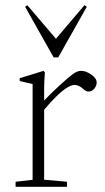

<svg xmlns="http://www.w3.org/2000/svg" viewBox="-20 -719 405 739"><path d="M186.5 -498 76.7 -692.9 85.4 -698.7 195.3 -569.8 305.2 -699.2 314 -692.9 204.1 -498ZM40 0V-19.5L105.5 -26.9V-395.5L55.7 -407.2V-418L147.5 -446.3L152.8 -439.9Q149.9 -402.8 149.9 -377.9V-332Q173.8 -357.9 210 -390.9Q246.1 -423.8 260.7 -434.1Q277.3 -446.3 292.5 -446.3Q311 -446.3 331.5 -431.9Q352.1 -417.5 352.1 -401.4Q352.1 -388.7 342.8 -377.7Q333.5 -366.7 321.3 -366.7Q310.5 -366.7 302.2 -375Q283.7 -392.1 267.6 -392.1Q230 -392.1 149.9 -296.4V-27.3L237.8 -19.5V0Z"/></svg>

Font: Elstob ExtraLight
Style: Regular
Weight: 200
Designer: Peter S. Baker
Version: Version 1.015